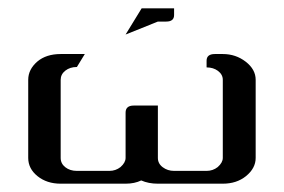

<svg xmlns="http://www.w3.org/2000/svg" viewBox="-20 -442 683 462"><path d="M282.2 -358.9 320.8 -421.9H398.9V-405.8Q398.9 -390.1 379.9 -390.1H359.9ZM47.9 -62V-250Q47.9 -274.9 69.8 -293.9Q91.3 -312 126 -312H184.1L165 -280.8Q148.4 -280.8 137.2 -272Q126 -263.2 126 -250V-62Q126 -48.3 137.2 -39.6Q148.4 -30.8 165 -30.8H243.2Q258.3 -30.8 270 -40Q282.2 -50.8 282.2 -62V-170.9Q282.2 -188 301.8 -188H359.9V-62Q359.9 -48.3 371.6 -39.6Q383.3 -30.8 398.9 -30.8H477.1Q492.2 -30.8 503.9 -40Q516.1 -50.8 516.1 -62V-250Q516.1 -262.7 504.4 -271.5Q493.2 -279.8 477.1 -279.8V-295.9Q477.1 -312 497.1 -312H516.1Q547.4 -312 571.3 -293.5Q595.2 -274.9 595.2 -250V-62Q595.2 -37.1 571.8 -18.1Q549.3 0 516.1 0H359.9Q337.4 0 319.8 -7.8Q303.7 0 282.2 0H126Q92.8 0 70.3 -18.1Q47.9 -36.1 47.9 -62Z"/></svg>

Font: Hhenum
Style: Regular
Weight: 400
Designer: T. Christopher White
Version: Version 1.0